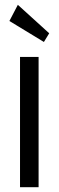

<svg xmlns="http://www.w3.org/2000/svg" viewBox="-20 -776 243 796"><path d="M63 0V-540H140V0ZM184 -638 162 -602 19 -689 54 -756Z"/></svg>

Font: Pathway Gothic One
Style: Regular
Weight: 400
Version: Version 1.003; ttfautohint (v1.8.4.7-5d5b);gftools[0.9.26]